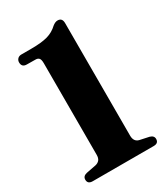

<svg xmlns="http://www.w3.org/2000/svg" viewBox="-181 -804 769 885"><g transform="rotate(-30 204.0 -361.5)"><path d="M50.5 -618Q24 -618 24 -644Q24 -655 31.5 -662.8Q39 -670.5 52 -670.5H104Q159 -670.5 191 -679.5Q223 -688.5 247 -711.5Q261.5 -723 274 -723Q298.5 -723 298.5 -695V-96Q298.5 -63.5 325 -57L374 -46.5Q395 -40.5 395 -23Q395 0 369 0H44.5Q18 0 18 -23Q18 -42 40 -47L91.5 -57Q105 -60 113 -69.2Q121 -78.5 121 -96.5V-583.5Q121 -603 115 -610.2Q109 -617.5 96.5 -617.5Z"/></g></svg>

Font: Fraunces 144pt S050
Style: Bold
Weight: 700
Version: Version 1.000; ttfautohint (v1.8.3)